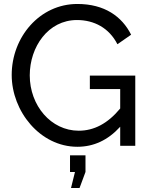

<svg xmlns="http://www.w3.org/2000/svg" viewBox="-20 -735 754 968"><path d="M433 -354V-286H586V-188C523 -112 454 -76 377 -76C237 -76 130 -203 130 -355C130 -499 223 -634 368 -634C455 -634 530 -594 572 -512L641 -560C595 -652 507 -715 370 -715C180 -715 39 -548 39 -357C39 -174 182 5 370 5C452 5 524 -28 586 -96V0H662V-354ZM333 132H358L338 213H381L411 132V48H333Z"/></svg>

Font: FIGSv2-sans-serif Medium
Style: Regular
Weight: 500
Designer: Matt McInerney, Pablo Impallari, Rodrigo Fuenzalida,Mirko Velimirovic
Foundry: Matt McInerney, Pablo Impallari, Rodrigo Fuenzalida
Version: Version 4.021;hotconv 1.0.109;makeotfexe 2.5.65596